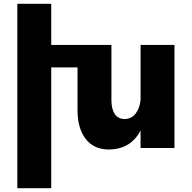

<svg xmlns="http://www.w3.org/2000/svg" viewBox="-20 -777 1007 1008"><path d="M896 -541V0H718V-92Q667 6 553 8Q473 8 430 -47.5Q387 -103 387 -199V-423H249V211H71V-757H249V-541H565V-250Q565 -204 583 -178Q601 -152 635 -152Q670 -153 691.5 -180Q713 -207 718 -252V-541Z"/></svg>

Font: Montserrat arm2
Style: Bold
Weight: 700
Designer: Julieta Ulanovsky
Foundry: Julieta Ulanovsky
Version: Version 6.000